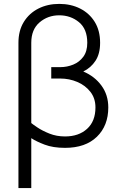

<svg xmlns="http://www.w3.org/2000/svg" viewBox="-20 -751 631 986"><path d="M314 8.3Q252.4 8.3 209 -8.3Q165.5 -24.9 140.6 -41.5V214.8H74.7V-531.2Q74.7 -593.8 102.3 -638.4Q129.9 -683.1 177.2 -707Q224.6 -731 284.2 -731Q344.2 -731 391.6 -707Q439 -683.1 466.6 -638.4Q494.1 -593.8 494.1 -531.2Q494.1 -475.1 470.5 -439Q446.8 -402.8 407.7 -383.8Q465.8 -359.4 501 -311.5Q536.1 -263.7 536.1 -199.2Q536.1 -105.5 477.5 -48.6Q418.9 8.3 314 8.3ZM243.2 -406.2H289.1Q324.2 -406.2 356 -419.2Q387.7 -432.1 408 -459.7Q428.2 -487.3 428.2 -531.2Q428.2 -602.1 385.5 -637.2Q342.8 -672.4 284.2 -672.4Q225.6 -672.4 183.1 -636Q140.6 -599.6 140.6 -531.2V-119.1Q147.9 -112.8 172.6 -96.2Q197.3 -79.6 233.9 -64.9Q270.5 -50.3 314 -50.3Q384.3 -50.3 427.2 -89.4Q470.2 -128.4 470.2 -199.2Q470.2 -246.1 444.3 -279.3Q418.5 -312.5 377.2 -330.1Q335.9 -347.7 289.1 -347.7H243.2Z"/></svg>

Font: Giphurs Light
Style: Regular
Weight: 300
Version: Version 0.920; ttfautohint (v1.8.4.7-5d5b)